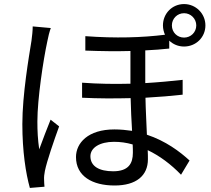

<svg xmlns="http://www.w3.org/2000/svg" viewBox="-20 -879 1040 945"><path d="M141 -749C141 -728 138 -702 135 -679C122 -598 90 -413 90 -268C90 -134 107 -25 127 46L199 40C198 30 197 16 197 6C196 -6 198 -24 201 -38C211 -87 246 -188 271 -257L229 -290C213 -250 189 -189 173 -144C166 -193 164 -233 164 -281C164 -392 193 -584 213 -676C216 -694 224 -725 230 -741ZM886 -814C919 -814 946 -787 946 -754C946 -720 919 -694 886 -694C852 -694 826 -720 826 -754C826 -787 852 -814 886 -814ZM634 -127C634 -75 613 -36 537 -36C469 -36 425 -60 425 -110C425 -152 471 -181 541 -181C572 -181 602 -177 633 -168C634 -152 634 -138 634 -127ZM813 -679C832 -661 857 -650 886 -650C944 -650 991 -695 991 -754C991 -812 944 -859 886 -859C827 -859 782 -812 782 -754C782 -737 786 -722 792 -708C680 -694 549 -690 400 -701V-630C479 -627 553 -626 622 -628V-467C545 -465 464 -466 384 -472V-398C463 -394 545 -394 623 -396C624 -344 627 -285 630 -235C602 -239 574 -242 543 -242C413 -242 354 -175 354 -106C354 -12 434 34 544 34C650 34 708 -14 708 -95C708 -108 708 -123 707 -140C766 -112 822 -70 871 -19L913 -89C865 -133 796 -185 703 -216C701 -273 697 -337 696 -398C764 -402 827 -407 879 -413V-486C824 -480 762 -474 695 -470V-631C737 -633 776 -636 813 -640Z"/></svg>

Font: Noto Sans CJK SC Regular
Style: Regular
Weight: 400
Designer: Ryoko NISHIZUKA (kana & ideographs); Paul D. Hunt (Latin, Greek & Cyrillic); Wenlong ZHANG (bopomofo); Sandoll Communica
Foundry: Adobe Systems Incorporated
Version: Version 1.004;PS 1.004;hotconv 1.0.82;makeotf.lib2.5.63406